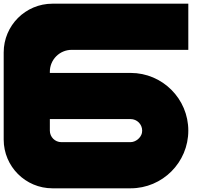

<svg xmlns="http://www.w3.org/2000/svg" viewBox="-20 -820 1140 1040"><path d="M0 -536.1V-63.9C0 81.8 118.2 200 263.9 200H687.5C860 200 1000 60 1000 -112.5C1000 -285 860 -425 687.5 -425H250V-431.9C250.1 -497 303 -549.9 368.1 -550H1000V-800H263.9C118.2 -800 0 -681.8 0 -536.1ZM687.5 -175C722 -175 750.1 -146.9 750.1 -112.4C750.1 -108.8 749.5 -103.1 748.8 -99.6C742.4 -72.2 714.4 -50 686.3 -50C686 -50 685.4 -50 685.1 -50H312.5H312.4C277.9 -50 250 -77.9 250 -112.4V-112.5V-175Z"/></svg>

Font: Kubos
Style: Regular
Weight: 400
Version: Version 001.000